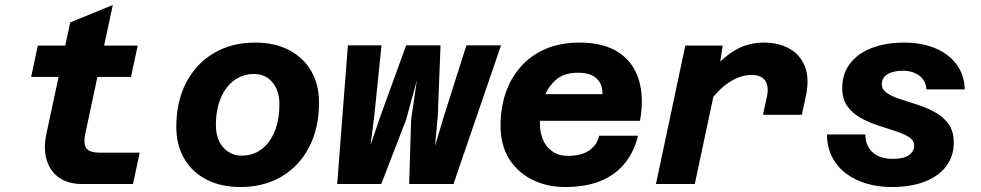

<svg xmlns="http://www.w3.org/2000/svg" viewBox="-20 -739 3940 771"><path d="M311 0Q254 0 217.5 -25.5Q181 -51 167.5 -96.5Q154 -142 166 -200L262 -649L433 -719L322 -200Q317 -174 320.5 -157.5Q324 -141 339 -133.5Q354 -126 381 -126H541L514 0ZM105 -430 132 -556H533L506 -430Z M946 12Q867 12 809 -18Q751 -48 719.5 -102.5Q688 -157 688 -229Q688 -333 728.5 -409Q769 -485 840 -526.5Q911 -568 1004 -568Q1083 -568 1140.5 -538Q1198 -508 1229.5 -454Q1261 -400 1261 -327Q1261 -224 1221 -147.5Q1181 -71 1110 -29.5Q1039 12 946 12ZM950 -114Q996 -114 1030 -139.5Q1064 -165 1083 -211.5Q1102 -258 1102 -321Q1102 -375 1074 -408.5Q1046 -442 1000 -442Q955 -442 920.5 -416.5Q886 -391 866.5 -345Q847 -299 847 -235Q847 -199 860 -172Q873 -145 896.5 -129.5Q920 -114 950 -114Z M1334 0 1377 -557H1512L1483 -274L1468 -156L1508 -274L1611 -557H1749L1738 -274L1727 -153L1763 -274L1853 -557H1992L1801 0H1623L1631 -259L1654 -416L1611 -259L1511 0Z M2249 12Q2177 12 2118 -17Q2059 -46 2024.5 -101Q1990 -156 1990 -235Q1990 -305 2010.5 -365.5Q2031 -426 2071.5 -471.5Q2112 -517 2171 -542.5Q2230 -568 2308 -568Q2404 -568 2463.5 -529Q2523 -490 2545 -419.5Q2567 -349 2550 -254H2110L2134 -361H2399Q2401 -399 2376.5 -423Q2352 -447 2301 -447Q2243 -447 2209.5 -416Q2176 -385 2162 -338Q2148 -291 2148 -243Q2148 -206 2161 -176.5Q2174 -147 2199.5 -130Q2225 -113 2260 -113Q2316 -113 2347.5 -136Q2379 -159 2386 -194H2542Q2527 -131 2490 -84.5Q2453 -38 2393 -13Q2333 12 2249 12Z M3044 -278 3060 -353Q3068 -391 3053 -414.5Q3038 -438 2998 -438Q2953 -438 2907 -408Q2861 -378 2809 -304L2820 -435Q2856 -479 2891 -508.5Q2926 -538 2964 -553Q3002 -568 3047 -568Q3107 -568 3150.5 -543.5Q3194 -519 3212.5 -471.5Q3231 -424 3216 -353L3200 -278ZM2614 0 2732 -556H2882L2867 -456L2770 0Z M3560 12Q3506 12 3459 -2Q3412 -16 3376.5 -43Q3341 -70 3321 -109.5Q3301 -149 3301 -199H3455Q3455 -154 3484 -127.5Q3513 -101 3565 -101Q3608 -101 3629.5 -116Q3651 -131 3651 -154Q3651 -175 3630 -188.5Q3609 -202 3576 -212.5Q3543 -223 3506.5 -235Q3470 -247 3437 -265Q3404 -283 3383 -312Q3362 -341 3362 -385Q3362 -443 3393.5 -484Q3425 -525 3481.5 -546.5Q3538 -568 3611 -568Q3680 -568 3734 -546Q3788 -524 3820 -482Q3852 -440 3854 -380H3700Q3698 -416 3671 -435.5Q3644 -455 3606 -455Q3566 -455 3543.5 -440.5Q3521 -426 3521 -401Q3521 -379 3542 -365Q3563 -351 3596 -340.5Q3629 -330 3666 -318Q3703 -306 3735.5 -288Q3768 -270 3789 -241Q3810 -212 3810 -166Q3810 -112 3780 -72Q3750 -32 3694.5 -10Q3639 12 3560 12Z"/></svg>

Font: Azeret Mono Thin
Style: Bold Italic
Weight: 700
Italic angle: -12°
Version: Version 1.002